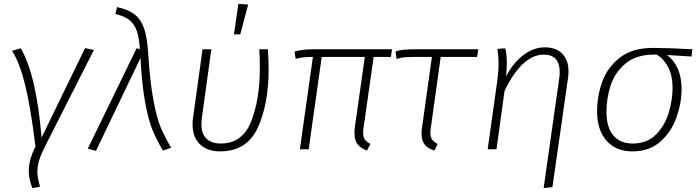

<svg xmlns="http://www.w3.org/2000/svg" viewBox="-20 -779 3646 1002"><path d="M197 -61 424 -528 470 -518 213 -11Q194 27 184.5 57.5Q175 88 175 118Q175 151 189 195L149 203Q130 156 130 113Q130 56 165 -14Q140 -220 111 -336.5Q82 -453 43 -514L88 -527Q169 -391 197 -61Z M753 -505Q763 -350 780.5 -256.5Q798 -163 818.5 -114.5Q839 -66 873 -8L830 7Q797 -50 776 -100.5Q755 -151 738 -241.5Q721 -332 713 -476L481 8L438 -3L693 -527L710 -523Q706 -581 694.5 -616Q683 -651 657 -673Q631 -695 582 -706L591 -742Q652 -729 685 -701.5Q718 -674 733 -628Q748 -582 753 -505Z M1382 -418Q1382 -237 1325.5 -113Q1269 11 1128 11Q1061 11 1023 -26.5Q985 -64 985 -128Q985 -150 987 -161L1037 -522H1083L1033 -160Q1031 -140 1031 -131Q1031 -81 1057.5 -55.5Q1084 -30 1132 -30Q1246 -30 1291 -146Q1336 -262 1336 -423Q1336 -477 1333 -522H1378Q1382 -458 1382 -418ZM1224 -759 1275 -755 1234 -600H1201Z M1878 -117Q1875 -101 1875 -87Q1875 -64 1884 -51Q1893 -38 1913 -28L1895 7Q1860 -7 1845 -27.5Q1830 -48 1830 -84Q1830 -105 1832 -117L1884 -482H1659L1591 0H1545L1613 -482Q1585 -482 1566 -480Q1547 -478 1523 -472L1517 -510Q1543 -517 1567.5 -519.5Q1592 -522 1632 -522H2026L2020 -482H1930Z M2229 -117Q2226 -101 2226 -87Q2226 -64 2235 -51Q2244 -38 2264 -28L2247 7Q2211 -5 2195.5 -25.5Q2180 -46 2180 -82Q2180 -98 2183 -117L2234 -482H2149Q2110 -482 2090 -480Q2070 -478 2050 -471L2044 -510Q2062 -517 2087.5 -519.5Q2113 -522 2158 -522H2476L2470 -482H2280Z M2898 -367Q2901 -387 2901 -402Q2901 -494 2818 -494Q2761 -494 2709 -445.5Q2657 -397 2613 -304L2571 0H2525L2575 -356Q2582 -406 2582 -447Q2582 -480 2576 -524L2617 -527Q2625 -490 2625 -454Q2625 -422 2621 -381Q2662 -456 2714.5 -494Q2767 -532 2823 -532Q2882 -532 2914.5 -498.5Q2947 -465 2947 -406Q2947 -389 2944 -369L2863 197L2817 203Z M3096 -199Q3096 -276 3122.5 -351Q3149 -426 3214 -477.5Q3279 -529 3387 -529Q3462 -529 3593 -522L3589 -484L3460 -492Q3496 -467 3516.5 -422Q3537 -377 3537 -315Q3537 -243 3511 -168Q3485 -93 3427.5 -41Q3370 11 3281 11Q3194 11 3145 -45Q3096 -101 3096 -199ZM3490 -320Q3490 -383 3468 -426.5Q3446 -470 3408 -494H3393Q3300 -494 3244.5 -447.5Q3189 -401 3167 -333.5Q3145 -266 3145 -196Q3145 -115 3180.5 -72.5Q3216 -30 3282 -30Q3357 -30 3403.5 -77Q3450 -124 3470 -191Q3490 -258 3490 -320Z"/></svg>

Font: Fira Sans ExtraLight
Style: Italic
Weight: 275
Italic angle: -8°
Designer: Carrois Corporate & Edenspiekermann AG
Foundry: Carrois Corporate GbR & Edenspiekermann AG
Version: Version 4.203